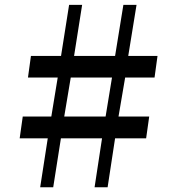

<svg xmlns="http://www.w3.org/2000/svg" viewBox="-20 -790 748 810"><path d="M181.5 -206.5H63L76 -298.5H196.5L223.5 -463H98L110.5 -554H237.5L271.5 -769.5H326.5L292.5 -554H465.5L500.5 -769.5H556L521 -554H644.5L632 -463H508L480 -298.5H609.5L596.5 -206.5H465.5L434 0H379L410.5 -206.5H237L204.5 0H149.5ZM425.5 -298.5 452.5 -463H278.5L251 -298.5Z"/></svg>

Font: Merriweather Text Regular
Style: Bold
Weight: 700
Designer: Eben Sorkin
Foundry: Eben Sorkin
Version: Version 2.100; ttfautohint (v1.7.19-72a1) -l 8 -r 50 -G 200 